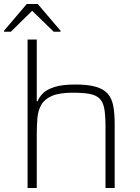

<svg xmlns="http://www.w3.org/2000/svg" viewBox="-33 -941 700 961"><path d="M105 0V-743H151V-434H155Q163 -455 182 -474Q201 -493 239.5 -505.5Q278 -518 344 -518Q408 -518 447 -506.5Q486 -495 506.5 -471.5Q527 -448 534 -410.5Q541 -373 541 -319V0H495V-309Q495 -364 489 -397Q483 -430 465.5 -447.5Q448 -465 415.5 -471Q383 -477 331 -477Q264 -477 227 -461Q190 -445 173.5 -416Q157 -387 154 -348Q151 -309 151 -264V0ZM-13 -782V-787L101 -921H156L270 -787V-782H236L128 -887L21 -782Z"/></svg>

Font: Saira SemiExpanded ExtraLight
Style: Regular
Weight: 250
Width: 6
Designer: Hector Gatti with collaboration of the Omnibus-Type team
Foundry: Omnibus-Type
Version: Version 1.101